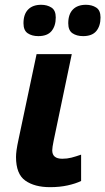

<svg xmlns="http://www.w3.org/2000/svg" viewBox="-20 -772 440 802"><path d="M189 9.8Q124.5 9.8 85.7 -17.6Q46.9 -44.9 46.9 -116.2Q46.9 -127.9 49.1 -144.8Q51.3 -161.6 58.1 -192.9L132.8 -545.9H279.8L204.1 -184.1Q198.2 -155.8 198.2 -144Q198.2 -108.9 240.2 -108.9Q260.3 -108.9 278.3 -113.5Q296.4 -118.2 318.8 -126V-16.1Q295.9 -4.9 262.7 2.4Q229.5 9.8 189 9.8ZM327.1 -621.1Q300.3 -621.1 282.7 -633.1Q265.1 -645 265.1 -674.8Q265.1 -712.4 284.4 -732.2Q303.7 -752 338.9 -752Q363.8 -752 381.8 -740.5Q399.9 -729 399.9 -699.2Q399.9 -663.6 382.3 -642.3Q364.7 -621.1 327.1 -621.1ZM140.1 -621.1Q113.3 -621.1 95.7 -633.1Q78.1 -645 78.1 -674.8Q78.1 -712.4 97.4 -732.2Q116.7 -752 151.9 -752Q176.8 -752 194.8 -740.5Q212.9 -729 212.9 -699.2Q212.9 -663.6 195.3 -642.3Q177.7 -621.1 140.1 -621.1Z"/></svg>

Font: Open Sans
Style: Bold Italic
Weight: 700
Italic angle: -12°
Designer: Monotype Design Team
Foundry: Monotype Imaging Inc.
Version: Version 3.003; ttfautohint (v1.8.4)